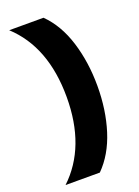

<svg xmlns="http://www.w3.org/2000/svg" viewBox="-143 -740 633 874"><g transform="rotate(-20 173.0 -303.0)"><path d="M184 71.9Q247.2 8.4 277.9 -89.4Q308.6 -187.2 308.6 -303.1Q308.6 -417.7 277.9 -516.7Q247.2 -615.7 184 -678.1H17.8Q159.8 -547 159.8 -303.1Q159.8 -61.9 17.8 71.9Z"/></g></svg>

Font: Arad-VF Thin Dots1
Style: Regular
Weight: 100
Designer: Mohammad Darvishi
Version: Version 1.000;August 30, 2024;FontCreator 15.0.0.2992 64-bit